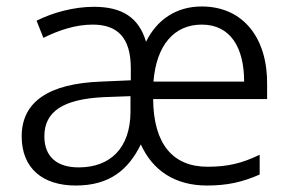

<svg xmlns="http://www.w3.org/2000/svg" viewBox="-20 -563 899 593"><path d="M603 -543C523 -543 464 -501 431 -434C409 -509 357 -542 270 -542C208 -542 142 -524 93 -499L114 -446C162 -470 214 -487 266 -487C340 -487 384 -450 384 -352V-315L292 -311C131 -305 47 -249 47 -142C47 -42 113 10 214 10C320 10 377 -40 415 -117C451 -37 520 10 619 10C683 10 730 -1 782 -24V-85C728 -59 684 -48 621 -48C514 -48 454 -118 453 -257H805V-301C807 -443 733 -543 603 -543ZM603 -487C692 -487 734 -416 734 -311H454C463 -425 519 -487 603 -487ZM301 -263 383 -266V-216C382 -106 321 -46 223 -46C157 -46 117 -78 117 -142C117 -218 174 -257 301 -263Z"/></svg>

Font: Noto Sans Thaana Light
Style: Regular
Weight: 300
Designer: David Williams
Foundry: Google Inc.
Version: Version 3.001